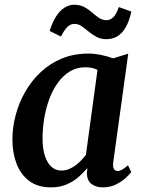

<svg xmlns="http://www.w3.org/2000/svg" viewBox="-20 -798 616 828"><path d="M468.5 -99.5Q465.5 -77.5 471.5 -69Q477.5 -60.5 487 -60.5Q495.5 -60.5 505.8 -66Q516 -71.5 532 -85L546 -56Q541 -48.5 524.2 -32.5Q507.5 -16.5 481.8 -3.2Q456 10 423 10Q393.5 10 374.2 -5Q355 -20 354.5 -52L357 -73.5Q340 -53 317.8 -33.8Q295.5 -14.5 266.2 -2.2Q237 10 200 10Q143 10 106.2 -17.5Q69.5 -45 51.5 -91.8Q33.5 -138.5 33.5 -196Q33.5 -248.5 47.5 -301.5Q61.5 -354.5 88.8 -402.2Q116 -450 155.8 -487.2Q195.5 -524.5 247.2 -545.8Q299 -567 362 -567Q387.5 -567 417 -560.8Q446.5 -554.5 468 -546.5L533 -566.5ZM400.5 -496.5Q389 -502.5 376 -505.2Q363 -508 349 -508Q311 -508 281 -489.8Q251 -471.5 228.8 -440.2Q206.5 -409 192 -369.2Q177.5 -329.5 170.5 -286.2Q163.5 -243 163.5 -201Q163.5 -156.5 173.8 -125.5Q184 -94.5 202 -78.5Q220 -62.5 244 -62.5Q262 -62.5 277.2 -68.8Q292.5 -75 306 -85Q319.5 -95 330.5 -106.8Q341.5 -118.5 350.5 -130ZM194 -664.5Q206 -702.5 222.2 -727.5Q238.5 -752.5 258.2 -765Q278 -777.5 300 -777.5Q325.5 -777.5 343.8 -767.5Q362 -757.5 377 -744.2Q392 -731 406.8 -721Q421.5 -711 439.5 -711Q455.5 -711 468.2 -723.2Q481 -735.5 492.5 -767.5L546.5 -748Q537 -705.5 521.5 -679.2Q506 -653 485.2 -641Q464.5 -629 439 -629Q415 -629 396.2 -639Q377.5 -649 362 -662Q346.5 -675 332 -685Q317.5 -695 301.5 -695Q284 -695 270.5 -681.8Q257 -668.5 243 -640.5Z"/></svg>

Font: Merriweather 20pt SemiBold
Style: Italic
Weight: 600
Italic angle: -7.8°
Version: Version 2.101